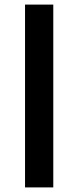

<svg xmlns="http://www.w3.org/2000/svg" viewBox="-20 -749 341 836"><path d="M89 67V-729H212V67Z"/></svg>

Font: Hubot Sans Condensed ExtraLight SemiBold
Style: Regular
Weight: 600
Version: Version 2.000